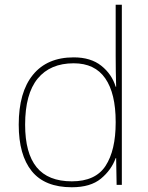

<svg xmlns="http://www.w3.org/2000/svg" viewBox="-20 -780 623 810"><path d="M283 10Q169 10 114 -58Q59 -126 59 -254Q59 -391 119 -464.5Q179 -538 291 -538Q363 -538 407.5 -502.5Q452 -467 468 -414H470Q469 -448 468.5 -480Q468 -512 468 -543V-760H494V0H472L470 -113H468Q450 -63 406 -26.5Q362 10 283 10ZM283 -15Q383 -15 425.5 -80.5Q468 -146 468 -263V-266Q468 -386 424 -449.5Q380 -513 291 -513Q192 -513 139 -448.5Q86 -384 86 -254Q86 -134 134.5 -74.5Q183 -15 283 -15Z"/></svg>

Font: Noto Sans Myanmar Thin
Style: Regular
Weight: 100
Designer: Monotype Design Team
Foundry: Monotype Imaging Inc.
Version: Version 2.107; ttfautohint (v1.8.4.7-5d5b)